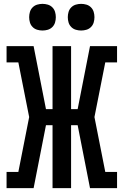

<svg xmlns="http://www.w3.org/2000/svg" viewBox="-20 -974 640 994"><path d="M14 0V-84H75L131 -368L75 -651H14V-735H154L218 -409H252V-735H348V-409H382L446 -735H586V-651H525L469 -368L525 -84H586V0H446L382 -326H348V0H252V-326H218L154 0ZM400 -816Q386 -816 372.5 -820Q359 -824 349 -834Q339 -844 335 -857.5Q331 -871 331 -885Q331 -899 335 -912.5Q339 -926 349 -936Q359 -946 372.5 -950Q386 -954 400 -954Q414 -954 427.5 -950Q441 -946 451 -936Q461 -926 465 -912.5Q469 -899 469 -885Q469 -871 465 -857.5Q461 -844 451 -834Q441 -824 427.5 -820Q414 -816 400 -816ZM200 -816Q186 -816 172.5 -820Q159 -824 149 -834Q139 -844 135 -857.5Q131 -871 131 -885Q131 -899 135 -912.5Q139 -926 149 -936Q159 -946 172.5 -950Q186 -954 200 -954Q214 -954 227.5 -950Q241 -946 251 -936Q261 -926 265 -912.5Q269 -899 269 -885Q269 -871 265 -857.5Q261 -844 251 -834Q241 -824 227.5 -820Q214 -816 200 -816Z"/></svg>

Font: Iosevka Curly Slab MdEx
Style: Regular
Weight: 500
Width: 7
Monospace: yes
Designer: Belleve Invis
Foundry: Belleve Invis
Version: Version 11.1.0; ttfautohint (v1.8.3)